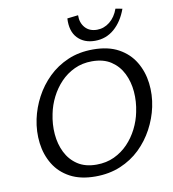

<svg xmlns="http://www.w3.org/2000/svg" viewBox="-93 -945 935 1037"><g transform="rotate(-10 374.0 -427.0)"><path d="M347 10Q265 10 208.5 -20.5Q152 -51 120.5 -103Q89 -155 81 -219.5Q73 -284 87 -351Q100 -412 130 -468.5Q160 -525 206 -570Q252 -615 313.5 -641.5Q375 -668 452 -668Q535 -668 591.5 -637Q648 -606 679.5 -553.5Q711 -501 719 -436.5Q727 -372 713 -306Q700 -245 669.5 -188Q639 -131 593 -86.5Q547 -42 485 -16Q423 10 347 10ZM364 -52Q418 -52 461.5 -72.5Q505 -93 537.5 -127Q570 -161 592 -204.5Q614 -248 623 -294Q635 -350 630.5 -405Q626 -460 603.5 -505.5Q581 -551 539.5 -578.5Q498 -606 435 -606Q382 -606 338.5 -585.5Q295 -565 262.5 -531Q230 -497 208 -453.5Q186 -410 177 -364Q165 -308 169.5 -253Q174 -198 196.5 -152.5Q219 -107 260.5 -79.5Q302 -52 364 -52ZM472 -712Q412 -712 376.5 -749.5Q341 -787 345 -857L405 -864Q404 -823 427.5 -796Q451 -769 493 -769Q531 -769 562.5 -794Q594 -819 610 -864L647 -857Q623 -790 578 -751Q533 -712 472 -712Z"/></g></svg>

Font: Ysabeau Office Medium
Style: Italic
Weight: 500
Italic angle: -12°
Designer: Christian Thalmann (Catharsis Fonts)
Version: Version 2.001;gftools[0.9.30]; featfreeze: tnum,lnum,ss02